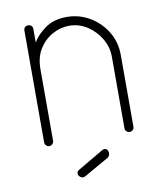

<svg xmlns="http://www.w3.org/2000/svg" viewBox="-73 -538 628 739"><g transform="rotate(-10 240.5 -168.5)"><path d="M85 0Q78 0 73 -5.5Q68 -11 68 -18V-455Q68 -463 73 -467.5Q78 -472 85 -472Q93 -472 98 -467.5Q103 -463 103 -455V-402Q120 -431 153.5 -454.5Q187 -478 237 -478Q286 -478 327 -453.5Q368 -429 392.5 -388.5Q417 -348 417 -298V-18Q417 -9 411.5 -4.5Q406 0 399 0Q393 0 387.5 -4.5Q382 -9 382 -18V-298Q382 -335 362.5 -368Q343 -401 311 -422Q279 -443 240 -443Q206 -443 174.5 -425.5Q143 -408 123 -376Q103 -344 103 -298V-18Q103 -11 98 -5.5Q93 0 85 0ZM193 141Q186 141 180 135.5Q174 130 174 123Q174 114 182 110L284 50Q288 48 291 48Q299 48 303 53.5Q307 59 307 66Q307 78 297 84L202 138Q200 139 197.5 140Q195 141 193 141Z"/></g></svg>

Font: Dosis ExtraLight
Style: Regular
Weight: 250
Designer: EdgarTolentino, PabloImpallari, IginoMarini
Foundry: EdgarTolentino, PabloImpallari, IginoMarini
Version: Version 3.001; ttfautohint (v1.8.2)